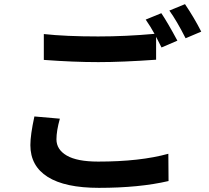

<svg xmlns="http://www.w3.org/2000/svg" viewBox="-20 -864 1017 935"><path d="M193.4 -698.2Q299.8 -686.5 458 -686.5Q592.8 -686.5 732.4 -699.2Q713.9 -733.4 689.5 -768.6L765.6 -799.8Q794.9 -756.8 843.8 -666L766.6 -632.8L740.2 -684.6V-573.2Q576.2 -561.5 459 -561.5Q337.9 -561.5 193.4 -572.3ZM127.9 -157.2Q127.9 -207 147.5 -296.9L271.5 -286.1Q254.9 -226.6 254.9 -185.5Q254.9 -135.7 305.2 -106.4Q355.5 -77.1 458 -77.1Q662.1 -77.1 799.8 -115.2L800.8 17.6Q658.2 50.8 461.9 50.8Q296.9 50.8 212.4 -2.4Q127.9 -55.7 127.9 -157.2ZM804.7 -812.5 880.9 -843.8Q925.8 -777.3 960 -710L883.8 -677.7Q840.8 -762.7 804.7 -812.5Z"/></svg>

Font: Min Sans Bold
Style: Regular
Weight: 700
Designer: Jinseong-Kim, NotoSansCJK, Nunito
Foundry: Jinseong-Kim
Version: Version 1.400;Glyphs 3.1.2 (3151)